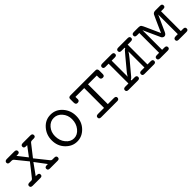

<svg xmlns="http://www.w3.org/2000/svg" viewBox="200 -1329 2225 2225"><g transform="rotate(-45 1312.5 -216.5)"><path d="M24.9 -26.9Q24.9 -52.7 57.1 -53.2Q57.1 -53.2 91.8 -53.2Q99.6 -53.2 110.4 -64.7Q121.1 -76.2 169.9 -139.2Q208 -188 234.9 -222.2Q226.1 -233.4 117.2 -367.2Q107.4 -378.4 89.8 -377.9H63Q30.8 -377.9 30.8 -403.8Q30.8 -415 39.3 -423.1Q47.9 -431.2 63 -431.2H188Q222.2 -431.2 222.2 -403.8Q222.2 -377.9 189.9 -377.9H169.9L259.8 -263.2L346.2 -377.9H326.2Q293 -377.9 293 -403.8Q293 -430.7 327.1 -431.2H452.1Q484.4 -431.2 483.9 -403.8Q483.9 -377.9 453.1 -377.9H425.8Q424.8 -377.9 422.9 -377.9Q407.7 -377.9 398.9 -367.2L285.2 -222.2L412.1 -64Q420.9 -52.7 435.1 -53.2H466.8Q497.6 -53.2 498 -26.9Q498 0 467.8 0H340.8Q307.6 0 308.1 -26.9Q308.1 -52.7 340.8 -53.2H360.8L258.8 -189L161.1 -53.2H183.1Q216.3 -53.2 215.8 -25.9Q215.8 0 184.1 0H58.1Q24.9 0 24.9 -26.9Z M585.9 -215.8Q585.9 -305.7 643.8 -371.3Q701.7 -437 786.9 -437Q872.1 -437 929.9 -371.6Q987.8 -306.2 987.8 -215.8Q987.8 -121.6 927.7 -58.8Q867.7 3.9 787.1 3.9Q707 3.9 646.5 -58.8Q585.9 -121.6 585.9 -215.8ZM647 -223.1Q647 -149.9 688.5 -99.4Q730 -48.8 786.9 -48.8Q843.8 -48.8 885.3 -99.9Q926.8 -150.9 926.8 -223.1Q926.8 -289.1 885.7 -336.4Q844.7 -383.8 787.1 -383.8Q728 -383.8 687.5 -336.4Q647 -289.1 647 -223.1Z M1075.7 -347.2V-397Q1075.7 -408.2 1077.1 -414.1Q1078.6 -419.9 1086.2 -425.5Q1093.8 -431.2 1108.9 -431.2H1513.7Q1523.4 -431.2 1529.5 -429.7Q1535.6 -428.2 1541.7 -420.7Q1547.9 -413.1 1547.9 -398.9V-341.8Q1547.9 -309.6 1519 -310.1Q1486.8 -310.1 1486.8 -342.8V-377.9H1342.8V-53.2H1441.9Q1476.1 -53.2 1475.6 -26.9Q1475.6 -15.6 1468.3 -7.8Q1460.9 0 1444.8 0H1180.7Q1147.5 0 1147.9 -25.9Q1147.9 -52.7 1180.7 -53.2H1280.8V-377.9H1136.7V-351.1Q1136.7 -350.1 1137.2 -346.4Q1137.7 -342.8 1137.7 -340.8Q1137.7 -310.1 1105 -310.1H1104Q1075.7 -310.1 1075.7 -347.2Z M1595.7 -26.9Q1595.7 -52.7 1628.9 -53.2H1680.7V-377.9H1625.5Q1595.7 -378.9 1595.7 -403.8Q1595.7 -430.7 1628.9 -431.2H1782.7Q1814.9 -431.2 1814.9 -403.8Q1814.9 -377.9 1781.7 -377.9Q1781.7 -377.9 1730.5 -377.9V-113.8Q1735.4 -127.9 1759 -158Q1782.7 -188 1877.9 -300.8Q1917 -347.7 1923.8 -354.7Q1930.7 -361.8 1942.9 -367.2V-377.9H1887.7Q1858.9 -378.9 1858.9 -403.8Q1858.9 -430.7 1890.6 -431.2H2045.9Q2078.1 -431.2 2077.6 -403.8Q2077.6 -377.9 2044.9 -377.9H1992.7V-53.2H2045.9Q2078.1 -53.2 2077.6 -26.9Q2077.6 0 2045.9 0H1889.6Q1858.9 0 1858.9 -25.9Q1858.9 -52.7 1887.7 -53.2H1942.9V-315.9Q1934.1 -291 1755.9 -83Q1744.6 -69.8 1730.5 -64V-53.2H1785.6Q1814.5 -52.2 1814.9 -26.9Q1814.9 0 1782.7 0H1627.9Q1595.7 0 1595.7 -26.9Z M2112.8 -25.9Q2112.8 -52.7 2144.5 -53.2Q2144.5 -53.2 2183.6 -53.2V-377.9H2145.5Q2112.3 -377.9 2112.8 -403.8Q2112.8 -430.7 2145.5 -431.2H2223.6Q2248.5 -431.2 2258.1 -420.2Q2267.6 -409.2 2284.7 -370.1Q2288.6 -362.3 2290.5 -356.9L2360.8 -200.2H2361.8Q2361.8 -201.2 2384.3 -251.5Q2406.7 -301.8 2430.2 -354.5Q2453.6 -407.2 2456.5 -411.1Q2469.7 -431.2 2498.5 -431.2H2579.6Q2609.4 -431.2 2609.4 -403.8Q2609.4 -377.9 2577.6 -377.9H2539.6V-53.2H2578.6Q2609.4 -53.2 2609.4 -25.9Q2609.4 0 2576.7 0H2451.7Q2419.4 0 2419.4 -25.9Q2419.4 -52.7 2454.6 -53.2H2489.7V-375Q2487.8 -369.1 2484.6 -362.5Q2481.4 -356 2475.1 -341.6Q2468.8 -327.1 2460.7 -309.6Q2452.6 -292 2436 -255.6Q2419.4 -219.2 2400.4 -176.8Q2385.3 -143.6 2361.8 -144Q2342.8 -144 2328.6 -163.1Q2326.7 -166 2232.4 -375V-53.2H2270.5Q2303.7 -53.2 2303.7 -25.9Q2303.7 0 2270.5 0H2146.5Q2112.8 0 2112.8 -25.9Z"/></g></svg>

Font: CMU Typewriter Text
Style: Light
Weight: 200
Version: Version 0.7.0